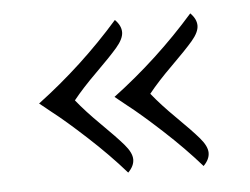

<svg xmlns="http://www.w3.org/2000/svg" viewBox="-35 -424 528 406"><g transform="rotate(-5 229.0 -221.0)"><path d="M222 -383Q235 -370 235 -356Q235 -342 219.5 -324Q204 -306 173.5 -276Q143 -246 123 -221Q143 -196 173.5 -166Q204 -136 219.5 -118Q235 -100 235 -86Q235 -72 222 -59Q187 -99 143 -139.5Q99 -180 73 -200L47 -221Q143 -293 222 -383ZM382 -383Q395 -370 395 -356Q395 -342 379.5 -324Q364 -306 333.5 -276Q303 -246 283 -221Q303 -196 333.5 -166Q364 -136 379.5 -118Q395 -100 395 -86Q395 -72 382 -59Q347 -99 303 -139.5Q259 -180 233 -200L207 -221Q303 -293 382 -383Z"/></g></svg>

Font: Sedan
Style: Regular
Weight: 400
Designer: Sebastian Salazar
Foundry: Sebastian Salazar
Version: Version 1.001